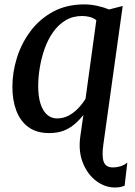

<svg xmlns="http://www.w3.org/2000/svg" viewBox="-20 -580 597 852"><path d="M489.5 252Q445.5 252 406.8 222.8Q368 193.5 347.5 142Q327 90.5 336.5 24L350 -70Q333 -48 311.5 -29.5Q290 -11 262.8 -0.2Q235.5 10.5 198 10.5Q142 10.5 105.8 -16.2Q69.5 -43 52.2 -89.5Q35 -136 35 -195Q35 -259 55 -323.2Q75 -387.5 115 -441.2Q155 -495 215 -527.8Q275 -560.5 354.5 -560.5Q382.5 -560.5 412.8 -553.8Q443 -547 464 -538L524.5 -553.5L439 58.5Q431 112.5 440.2 137.8Q449.5 163 481 163Q498.5 163 515 157.8Q531.5 152.5 545 141.5L533 244Q526 247 515.8 249.5Q505.5 252 489.5 252ZM233 -54.5Q261 -54.5 284.5 -67Q308 -79.5 327 -99.5Q346 -119.5 359.5 -141.5L407.5 -490.5Q394.5 -500.5 378.2 -504.8Q362 -509 344.5 -509Q303 -509 271 -489.8Q239 -470.5 216 -438Q193 -405.5 178.5 -365Q164 -324.5 156.8 -281.2Q149.5 -238 149.5 -198Q149.5 -151 160 -119Q170.5 -87 189.2 -70.8Q208 -54.5 233 -54.5Z"/></svg>

Font: Merriweather 36pt Medium
Style: Italic
Weight: 500
Italic angle: -7.8°
Version: Version 2.101